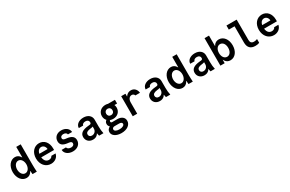

<svg xmlns="http://www.w3.org/2000/svg" viewBox="217 -2504 6765 4477"><g transform="rotate(-30 3600.0 -265.0)"><path d="M255 10Q299 10 333 -9Q367 -28 390 -64Q413 -100 425.5 -152Q438 -204 438 -270Q438 -336 425.5 -388Q413 -440 390 -476Q367 -512 333 -531Q299 -550 256 -550Q210 -550 170 -529Q130 -508 101 -470.5Q72 -433 55.5 -381.5Q39 -330 39 -270Q39 -210 55.5 -158.5Q72 -107 100.5 -69.5Q129 -32 169 -11Q209 10 255 10ZM283 -100Q256 -100 233.5 -113Q211 -126 194.5 -148.5Q178 -171 168.5 -202.5Q159 -234 159 -270Q159 -306 168.5 -337.5Q178 -369 194.5 -391.5Q211 -414 233.5 -427Q256 -440 283 -440Q310 -440 332.5 -427Q355 -414 371.5 -391.5Q388 -369 397.5 -337.5Q407 -306 407 -270Q407 -234 397.5 -202.5Q388 -171 371.5 -148.5Q355 -126 332.5 -113Q310 -100 283 -100ZM417 0H532Q529 -48 527 -95Q525 -142 525 -180V-740H405V-460H397L424 -250L407 -170Q407 -122 409.5 -83.5Q412 -45 417 0ZM395 -89H405H409H419L407 -101Z M728 -237H1133V-282Q1133 -341.6 1116.3 -390.9Q1099.6 -440.1 1069.8 -475.6Q1040 -511 997.8 -530.5Q955.6 -550 905.4 -550Q853 -550 809.7 -529.5Q766.4 -509 734.7 -472.5Q703 -436 685.5 -384.8Q668 -333.5 668 -273.3Q668 -211 686.6 -158.8Q705.2 -106.6 738.1 -69.3Q771 -32 816.7 -11Q862.4 10 916 10Q955.6 10 990.3 -1.5Q1025 -13 1052.5 -34Q1080 -55 1098 -84.5Q1116 -114 1123 -150H1009Q1000 -124 974.8 -109.5Q949.6 -95 916 -95Q886.2 -95 861.6 -107.5Q837 -120 820.5 -143Q804 -166 795 -199Q786 -232 786 -272.7Q786 -312.6 794.5 -345.3Q803 -378 818.5 -400.5Q834 -423 856 -435.5Q878 -448 905 -448Q927.5 -448 946.2 -439.5Q965 -431 979 -416Q993 -401 1002 -379.5Q1011 -358 1013 -331H728Z M1287 -150Q1287 -115 1303 -85Q1319 -55 1347.5 -33Q1376 -11 1415 1.5Q1454 14 1500 14Q1547 14 1586.5 0.5Q1626 -13 1654 -37Q1682 -61 1697.5 -95Q1713 -129 1713 -169Q1713 -238 1666 -276Q1619 -314 1520 -325L1493 -328Q1455 -333 1438 -346.5Q1421 -360 1421 -385Q1421 -415 1443.5 -432.5Q1466 -450 1504 -450Q1542 -450 1567 -433.5Q1592 -417 1595 -390H1707Q1706 -425 1689.5 -454Q1673 -483 1645.5 -504.5Q1618 -526 1581.5 -538Q1545 -550 1502 -550Q1457 -550 1420.5 -537Q1384 -524 1358 -500Q1332 -476 1317.5 -443Q1303 -410 1303 -370Q1303 -301 1347.5 -263.5Q1392 -226 1485 -215L1512 -212Q1555 -207 1574 -193.5Q1593 -180 1593 -154Q1593 -123 1569.5 -105Q1546 -87 1507 -87Q1487 -87 1469 -92Q1451 -97 1437 -105Q1423 -113 1414 -125Q1405 -137 1403 -150Z M2186 -375Q2186 -352 2175 -341Q2164 -330 2138 -328L2105 -325Q1985 -314 1927.5 -272.5Q1870 -231 1870 -156Q1870 -119 1883 -88.5Q1896 -58 1919 -36Q1942 -14 1974 -2Q2006 10 2045 10Q2086 10 2118 -4Q2150 -18 2172 -44Q2194 -70 2206 -107.5Q2218 -145 2218 -193L2165 -70H2195Q2198 -50 2201.5 -32.5Q2205 -15 2210 0H2326Q2316 -42 2311 -90Q2306 -138 2306 -193V-376Q2306 -415 2291 -447Q2276 -479 2249 -502Q2222 -525 2184 -537.5Q2146 -550 2099 -550Q2053 -550 2014.5 -538Q1976 -526 1948 -505Q1920 -484 1904 -454.5Q1888 -425 1888 -390H2005Q2008 -417 2033.5 -433.5Q2059 -450 2097 -450Q2139 -450 2162.5 -430Q2186 -410 2186 -375ZM2186 -292V-204Q2186 -179 2177 -157Q2168 -135 2152.5 -119Q2137 -103 2115.5 -94Q2094 -85 2070 -85Q2033 -85 2011.5 -105Q1990 -125 1990 -158Q1990 -195 2019.5 -215.5Q2049 -236 2115 -244L2147 -248Q2189 -253 2208 -278.5Q2227 -304 2227 -352Z M2878 -414V-440H2947V-540H2723ZM2657.6 -265Q2584 -265 2539.5 -233Q2495 -201 2495 -147Q2495 -122 2505 -101Q2515 -80 2532 -65V-60.8Q2497 -44 2477 -15.5Q2457 13 2457 51Q2457 85.6 2474.5 114.8Q2491.9 144 2523.6 165.1Q2555.4 186.2 2599.3 198.1Q2643.2 210 2695 210Q2752 210 2799.5 196.5Q2847 183 2880.5 158.5Q2914 134 2933 100.1Q2952 66.2 2952 25Q2952 -42.5 2902.3 -82.3Q2852.7 -122 2768 -122H2630Q2614 -122 2604.5 -131.5Q2595 -141 2595 -156Q2595 -177.6 2614 -191.3Q2632.9 -205 2664 -205L2662 -226L2661 -240ZM2630 -12H2753Q2791 -12 2811.5 1Q2832 14 2832 37Q2832 69 2795 89.5Q2758 110 2696.8 110Q2638 110 2602.5 91Q2567 71.9 2567 40Q2567 29 2571.5 19.5Q2576 10 2584.7 2.9Q2593.4 -4.1 2604.9 -8.1Q2616.3 -12 2630 -12ZM2492 -362.2Q2492 -321 2507 -286.5Q2522 -252 2548.7 -226.9Q2575.4 -201.7 2612.4 -187.9Q2649.5 -174 2692 -174Q2736 -174 2772.6 -187.9Q2809.2 -201.7 2835.6 -226.9Q2862 -252 2877 -286.6Q2892 -321.2 2892 -362.1Q2892 -403 2877 -437.5Q2862 -472 2835.6 -497.1Q2809.2 -522.2 2772.6 -536.1Q2736 -550 2692.5 -550Q2649 -550 2612 -536Q2575 -522 2548.5 -497Q2522 -472 2507 -437.7Q2492 -403.4 2492 -362.2ZM2691.8 -274Q2654 -274 2630.5 -297.8Q2607 -321.7 2607 -359.8Q2607 -398 2630.7 -422Q2654.4 -446 2692.2 -446Q2730 -446 2753.5 -422.2Q2777 -398.3 2777 -360.2Q2777 -322 2753.3 -298Q2729.6 -274 2691.8 -274Z M3235 0V-302Q3235 -333 3242.5 -359Q3250 -385 3264 -403.5Q3278 -422 3297 -432Q3316 -442 3339 -442Q3366 -442 3385.5 -428Q3405 -414 3411 -390H3535Q3527 -462 3484.5 -504.5Q3442 -547 3376 -547Q3335 -547 3301.5 -530Q3268 -513 3244.5 -482Q3221 -451 3208 -407.5Q3195 -364 3195 -311L3238 -467H3230V-540H3115V0Z M3986 -375Q3986 -352 3975 -341Q3964 -330 3938 -328L3905 -325Q3785 -314 3727.5 -272.5Q3670 -231 3670 -156Q3670 -119 3683 -88.5Q3696 -58 3719 -36Q3742 -14 3774 -2Q3806 10 3845 10Q3886 10 3918 -4Q3950 -18 3972 -44Q3994 -70 4006 -107.5Q4018 -145 4018 -193L3965 -70H3995Q3998 -50 4001.5 -32.5Q4005 -15 4010 0H4126Q4116 -42 4111 -90Q4106 -138 4106 -193V-376Q4106 -415 4091 -447Q4076 -479 4049 -502Q4022 -525 3984 -537.5Q3946 -550 3899 -550Q3853 -550 3814.5 -538Q3776 -526 3748 -505Q3720 -484 3704 -454.5Q3688 -425 3688 -390H3805Q3808 -417 3833.5 -433.5Q3859 -450 3897 -450Q3939 -450 3962.5 -430Q3986 -410 3986 -375ZM3986 -292V-204Q3986 -179 3977 -157Q3968 -135 3952.5 -119Q3937 -103 3915.5 -94Q3894 -85 3870 -85Q3833 -85 3811.5 -105Q3790 -125 3790 -158Q3790 -195 3819.5 -215.5Q3849 -236 3915 -244L3947 -248Q3989 -253 4008 -278.5Q4027 -304 4027 -352Z M4455 10Q4499 10 4533 -9Q4567 -28 4590 -64Q4613 -100 4625.5 -152Q4638 -204 4638 -270Q4638 -336 4625.5 -388Q4613 -440 4590 -476Q4567 -512 4533 -531Q4499 -550 4456 -550Q4410 -550 4370 -529Q4330 -508 4301 -470.5Q4272 -433 4255.5 -381.5Q4239 -330 4239 -270Q4239 -210 4255.5 -158.5Q4272 -107 4300.5 -69.5Q4329 -32 4369 -11Q4409 10 4455 10ZM4483 -100Q4456 -100 4433.5 -113Q4411 -126 4394.5 -148.5Q4378 -171 4368.5 -202.5Q4359 -234 4359 -270Q4359 -306 4368.5 -337.5Q4378 -369 4394.5 -391.5Q4411 -414 4433.5 -427Q4456 -440 4483 -440Q4510 -440 4532.5 -427Q4555 -414 4571.5 -391.5Q4588 -369 4597.5 -337.5Q4607 -306 4607 -270Q4607 -234 4597.5 -202.5Q4588 -171 4571.5 -148.5Q4555 -126 4532.5 -113Q4510 -100 4483 -100ZM4617 0H4732Q4729 -48 4727 -95Q4725 -142 4725 -180V-740H4605V-460H4597L4624 -250L4607 -170Q4607 -122 4609.5 -83.5Q4612 -45 4617 0ZM4595 -89H4605H4609H4619L4607 -101Z M5186 -375Q5186 -352 5175 -341Q5164 -330 5138 -328L5105 -325Q4985 -314 4927.5 -272.5Q4870 -231 4870 -156Q4870 -119 4883 -88.5Q4896 -58 4919 -36Q4942 -14 4974 -2Q5006 10 5045 10Q5086 10 5118 -4Q5150 -18 5172 -44Q5194 -70 5206 -107.5Q5218 -145 5218 -193L5165 -70H5195Q5198 -50 5201.5 -32.5Q5205 -15 5210 0H5326Q5316 -42 5311 -90Q5306 -138 5306 -193V-376Q5306 -415 5291 -447Q5276 -479 5249 -502Q5222 -525 5184 -537.5Q5146 -550 5099 -550Q5053 -550 5014.5 -538Q4976 -526 4948 -505Q4920 -484 4904 -454.5Q4888 -425 4888 -390H5005Q5008 -417 5033.5 -433.5Q5059 -450 5097 -450Q5139 -450 5162.5 -430Q5186 -410 5186 -375ZM5186 -292V-204Q5186 -179 5177 -157Q5168 -135 5152.5 -119Q5137 -103 5115.5 -94Q5094 -85 5070 -85Q5033 -85 5011.5 -105Q4990 -125 4990 -158Q4990 -195 5019.5 -215.5Q5049 -236 5115 -244L5147 -248Q5189 -253 5208 -278.5Q5227 -304 5227 -352Z M5744 10Q5791.7 10 5831.5 -10.8Q5871.3 -31.6 5900.2 -68.8Q5929 -106 5945 -157.3Q5961 -208.6 5961 -270Q5961 -331.4 5945 -382.7Q5929 -434 5899.9 -471.2Q5870.8 -508.4 5831.4 -529.2Q5792 -550 5744 -550Q5700 -550 5666 -531.5Q5632 -513 5609 -477.5Q5586 -442 5574 -390Q5562 -338 5562 -270Q5562 -203 5574 -150.5Q5586 -98 5609 -62.5Q5632 -27 5666 -8.5Q5700 10 5744 10ZM5717 -100Q5689.6 -100 5666.6 -112.7Q5643.6 -125.3 5627.3 -147.7Q5611 -170 5602 -201.3Q5593 -232.6 5593 -270.3Q5593 -308 5602.2 -338.9Q5611.5 -369.9 5627.7 -392.3Q5643.9 -414.6 5666.8 -427.3Q5689.7 -440 5717 -440Q5744.2 -440 5767.3 -427.6Q5790.3 -415.3 5806.6 -392.8Q5822.9 -370.4 5831.9 -339.3Q5841 -308.2 5841 -270Q5841 -233 5831.9 -201.6Q5822.9 -170.3 5806.6 -147.6Q5790.3 -124.9 5767.3 -112.5Q5744.2 -100 5717 -100ZM5475 0H5590V-90H5598L5576 -250L5603 -460H5595V-740H5475Z M6340 -193V-740H6065V-630H6220V-193Q6220 -93 6269 -41.5Q6318 10 6415 10Q6446 10 6474 5Q6502 0 6525 -11V-111Q6503 -101 6481 -96.5Q6459 -92 6438 -92Q6388 -92 6364 -117Q6340 -142 6340 -193Z M6728 -237H7133V-282Q7133 -341.6 7116.3 -390.9Q7099.6 -440.1 7069.8 -475.6Q7040 -511 6997.8 -530.5Q6955.6 -550 6905.4 -550Q6853 -550 6809.7 -529.5Q6766.4 -509 6734.7 -472.5Q6703 -436 6685.5 -384.8Q6668 -333.5 6668 -273.3Q6668 -211 6686.6 -158.8Q6705.2 -106.6 6738.1 -69.3Q6771 -32 6816.7 -11Q6862.4 10 6916 10Q6955.6 10 6990.3 -1.5Q7025 -13 7052.5 -34Q7080 -55 7098 -84.5Q7116 -114 7123 -150H7009Q7000 -124 6974.8 -109.5Q6949.6 -95 6916 -95Q6886.2 -95 6861.6 -107.5Q6837 -120 6820.5 -143Q6804 -166 6795 -199Q6786 -232 6786 -272.7Q6786 -312.6 6794.5 -345.3Q6803 -378 6818.5 -400.5Q6834 -423 6856 -435.5Q6878 -448 6905 -448Q6927.5 -448 6946.2 -439.5Q6965 -431 6979 -416Q6993 -401 7002 -379.5Q7011 -358 7013 -331H6728Z"/></g></svg>

Font: CommitMonoV142 ExtLt
Style: Regular
Weight: 200
Monospace: yes
Designer: Eigil Nikolajsen
Foundry: Eigil Nikolajsen
Version: Version 1.142